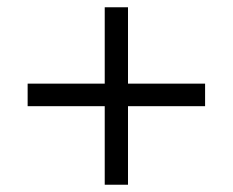

<svg xmlns="http://www.w3.org/2000/svg" viewBox="-20 -548 640 528"><path d="M268 -40V-256H56V-318H268V-528H332V-318H544V-256H332V-40Z"/></svg>

Font: NunitoSans1
Style: Book
Weight: 400
Designer: Vernon Adams
Foundry: Vernon Adams
Version: Version 3.101;gftools[0.9.27]